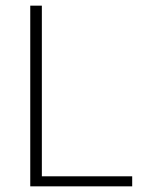

<svg xmlns="http://www.w3.org/2000/svg" viewBox="-20 -659 521 679"><path d="M128 -639V0H87V-639ZM106 0V-35.5H447.5V0Z"/></svg>

Font: Anek Devanagari Medium ExtraLight
Style: Regular
Weight: 250
Version: Version 1.003